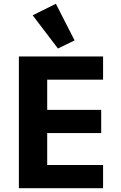

<svg xmlns="http://www.w3.org/2000/svg" viewBox="-20 -997 640 1017"><path d="M80 0V-698H526V-575H230V-415H516V-292H230V-123H526V0ZM153 -916 276 -977 375 -783 287 -740Z"/></svg>

Font: Lilex
Style: Regular
Weight: 400
Monospace: yes
Designer: Mike Abbink, Paul van der Laan, Pieter van Rosmalen, Mikhael Khrustik
Foundry: Mikhael Khrustik
Version: Version 2.510